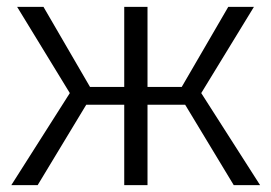

<svg xmlns="http://www.w3.org/2000/svg" viewBox="-20 -541 792 561"><path d="M107 -521 243 -287H343V-521H411V-287H511L647 -521H722L568 -269L740 0H663L521 -235H411V0H343V-235H232L90 0H13L184 -269L30 -521Z"/></svg>

Font: PTCRaleway
Style: Regular
Weight: 400
Designer: Matt McInerney, Pablo Impallari, Rodrigo Fuenzalida
Foundry: Matt McInerney, Pablo Impallari, Rodrigo Fuenzalida
Version: Version 3.000g; ttfautohint (v1.5) -l 8 -r 28 -G 28 -x 14 -D